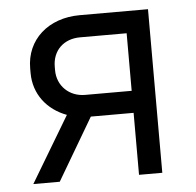

<svg xmlns="http://www.w3.org/2000/svg" viewBox="-43 -564 621 608"><g transform="rotate(-5 267.0 -260.0)"><path d="M39 0H123L239 -197H375V0H449V-520H232C132 -520 61 -457 61 -366V-351C61 -284 102 -232 164 -209ZM227 -267C177 -267 139 -303 139 -353V-364C139 -416 175 -450 227 -450H375V-267Z"/></g></svg>

Font: Fixel Text Regular
Style: Regular
Weight: 400
Width: 4
Designer: AlfaBravo + MacPaw
Foundry: Kyrylo Tkachov, Marchela Mozhyna, Serhii Makarenko, Maria Weinstein, Zakhar Kryvoshyya
Version: Version 1.211